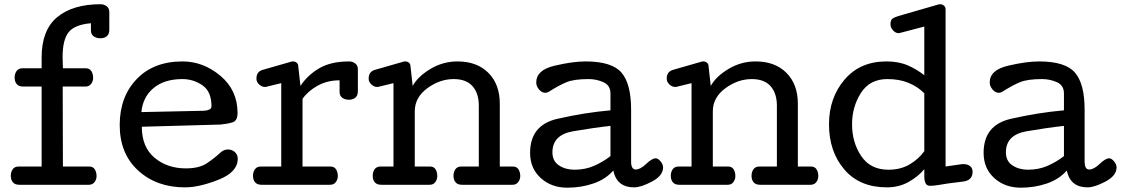

<svg xmlns="http://www.w3.org/2000/svg" viewBox="-20 -869 5271 903"><path d="M452.1 -689Q434.1 -689 420.9 -698Q407.7 -707 407.7 -726.1V-759.8Q330.1 -752.9 302.2 -716.8Q274.4 -680.7 274.4 -601.1Q274.4 -596.2 274.7 -591.3Q274.9 -586.4 274.9 -581.5L275.9 -547.9H382.8Q401.4 -547.9 409.7 -534.4Q418 -521 418 -502.9Q418 -486.8 408.4 -474.4Q398.9 -461.9 381.8 -461.9H274.9L275.9 -85.9H398.9Q417.5 -85.9 425.8 -72.5Q434.1 -59.1 434.1 -41Q434.1 -24.9 424.6 -12.5Q415 0 397.9 0H70.8Q50.3 0 40.5 -11.7Q30.8 -23.4 30.8 -42Q30.8 -60.1 39.8 -73Q48.8 -85.9 67.9 -85.9H175.8V-461.9H88.9Q68.4 -461.9 58.6 -473.6Q48.8 -485.4 48.8 -503.9Q48.8 -522 57.9 -534.9Q66.9 -547.9 85.9 -547.9H175.8V-599.1Q175.8 -727.5 249 -788.3Q322.3 -849.1 453.1 -849.1Q469.2 -849.1 481.7 -839.6Q494.1 -830.1 494.1 -813V-729Q494.1 -708.5 482.4 -698.7Q470.7 -689 452.1 -689Z M647 -272.9Q647 -177.2 706.8 -127.2Q766.6 -77.1 854 -77.1Q916 -77.1 951.4 -100.3Q986.8 -123.5 1019 -153.3Q1026.4 -159.7 1034.7 -162.8Q1043 -166 1051.3 -166Q1070.8 -166 1084.5 -154.1Q1098.1 -142.1 1098.1 -122.1Q1098.1 -59.6 1007.6 -23.7Q917 12.2 850.1 12.2Q716.3 12.2 629.6 -67.1Q543 -146.5 543 -280.8Q543 -413.6 622.6 -496.8Q702.1 -580.1 838.4 -580.1Q936 -580.1 1016.6 -512.5Q1097.2 -444.8 1097.2 -337.9Q1097.2 -301.3 1074.5 -293.9Q1051.8 -286.6 1017.1 -283.2ZM974.6 -369.1Q974.6 -439 931.9 -468Q889.2 -497.1 838.4 -497.1Q752.4 -497.1 701.9 -454.6Q651.4 -412.1 645 -341.8L938.5 -348.1Q952.1 -348.6 963.4 -353.3Q974.6 -357.9 974.6 -369.1Z M1577.1 -491.2Q1518.6 -491.2 1472.7 -465.3Q1426.8 -439.5 1402.8 -403.8V-85.9H1533.7Q1552.2 -85.9 1560.5 -72.5Q1568.8 -59.1 1568.8 -41Q1568.8 -24.9 1559.3 -12.5Q1549.8 0 1532.7 0H1210Q1189.5 0 1179.7 -11.7Q1169.9 -23.4 1169.9 -42Q1169.9 -60.1 1179 -73Q1188 -85.9 1207 -85.9H1302.7V-478L1232.9 -460.9Q1231.9 -460.4 1230.2 -460.2Q1228.5 -460 1226.1 -460Q1211.4 -460 1198.7 -471.9Q1186 -483.9 1186 -499Q1186 -515.6 1193.1 -525.6Q1200.2 -535.6 1213.9 -540L1350.1 -579.1Q1352.1 -579.1 1352.5 -579.6Q1353 -580.1 1355 -580.1H1357.9Q1368.2 -580.1 1375.5 -574Q1382.8 -567.9 1382.8 -557.1L1393.1 -464.8Q1426.8 -516.1 1481.7 -548.1Q1536.6 -580.1 1622.1 -580.1Q1638.2 -580.1 1650.6 -570.6Q1663.1 -561 1663.1 -543.9V-439.9Q1663.1 -419.4 1651.4 -409.7Q1639.6 -399.9 1621.1 -399.9Q1603 -399.9 1590.1 -408.9Q1577.1 -418 1577.1 -437Z M2113.8 -497.1Q2048.3 -497.1 1989.5 -453.9Q1930.7 -410.6 1930.7 -345.2V-85.9H2002Q2020.5 -85.9 2028.6 -72.5Q2036.6 -59.1 2036.6 -41Q2036.6 -24.9 2027.3 -12.5Q2018.1 0 2001 0H1772.9Q1752.4 0 1742.7 -11.7Q1732.9 -23.4 1732.9 -42Q1732.9 -60.1 1741.9 -73Q1751 -85.9 1770 -85.9H1830.6V-478L1760.7 -460.9Q1759.8 -460.4 1758.1 -460.2Q1756.3 -460 1753.9 -460Q1739.3 -460 1726.6 -471.9Q1713.9 -483.9 1713.9 -499Q1713.9 -515.6 1720.9 -525.6Q1728 -535.6 1741.7 -540L1877.9 -579.1Q1879.9 -579.1 1880.4 -579.6Q1880.9 -580.1 1882.8 -580.1H1885.7Q1896 -580.1 1903.3 -574Q1910.6 -567.9 1910.6 -557.1L1920.9 -464.8Q1945.8 -509.8 2004.6 -544.9Q2063.5 -580.1 2131.8 -580.1Q2223.1 -580.1 2276.9 -526.4Q2330.6 -472.7 2330.6 -380.9V-85.9H2391.6Q2410.2 -85.9 2418.5 -72.5Q2426.8 -59.1 2426.8 -41Q2426.8 -24.9 2417.2 -12.5Q2407.7 0 2390.6 0H2152.8Q2132.3 0 2122.6 -11.7Q2112.8 -23.4 2112.8 -42Q2112.8 -60.1 2121.8 -73Q2130.9 -85.9 2149.9 -85.9H2231.9V-372.1Q2231.9 -430.2 2202.4 -463.6Q2172.9 -497.1 2113.8 -497.1Z M3098.6 -82Q3098.6 -43 3046.9 -15.4Q2995.1 12.2 2961.9 12.2Q2921.9 12.2 2897.5 -7.3Q2873 -26.9 2864.3 -66.9Q2828.6 -25.9 2771 -6.1Q2713.4 13.7 2647.9 13.7Q2573.2 13.7 2523.2 -31.7Q2473.1 -77.1 2473.1 -149.9Q2473.1 -280.8 2601.1 -310.1Q2729 -339.4 2851.1 -350.1V-429.2Q2851.1 -467.3 2818.4 -482.2Q2785.6 -497.1 2748 -497.1Q2679.7 -497.1 2644.3 -482.4Q2608.9 -467.8 2562 -438Q2557.6 -435.5 2553.5 -434.1Q2549.3 -432.6 2544.9 -432.6Q2528.3 -432.6 2515.1 -448.2Q2502 -463.9 2502 -481Q2502 -539.6 2587.6 -559.8Q2673.3 -580.1 2733.9 -580.1Q2857.4 -580.1 2902.8 -527.6Q2948.2 -475.1 2948.2 -353V-106.9Q2948.2 -91.8 2953.4 -81.8Q2958.5 -71.8 2969.7 -71.8Q2991.7 -71.8 3019 -98.1Q3046.4 -124.5 3064 -124.5Q3074.7 -124.5 3086.7 -110.1Q3098.6 -95.7 3098.6 -82ZM2851.1 -276.9Q2773.9 -268.6 2676 -251.7Q2578.1 -234.9 2578.1 -152.8Q2578.1 -111.3 2608.9 -91.1Q2639.6 -70.8 2682.1 -70.8Q2732.9 -70.8 2775.1 -89.6Q2817.4 -108.4 2851.1 -134.8Z M3515.6 -497.1Q3450.2 -497.1 3391.4 -453.9Q3332.5 -410.6 3332.5 -345.2V-85.9H3403.8Q3422.4 -85.9 3430.4 -72.5Q3438.5 -59.1 3438.5 -41Q3438.5 -24.9 3429.2 -12.5Q3419.9 0 3402.8 0H3174.8Q3154.3 0 3144.5 -11.7Q3134.8 -23.4 3134.8 -42Q3134.8 -60.1 3143.8 -73Q3152.8 -85.9 3171.9 -85.9H3232.4V-478L3162.6 -460.9Q3161.6 -460.4 3159.9 -460.2Q3158.2 -460 3155.8 -460Q3141.1 -460 3128.4 -471.9Q3115.7 -483.9 3115.7 -499Q3115.7 -515.6 3122.8 -525.6Q3129.9 -535.6 3143.6 -540L3279.8 -579.1Q3281.7 -579.1 3282.2 -579.6Q3282.7 -580.1 3284.7 -580.1H3287.6Q3297.9 -580.1 3305.2 -574Q3312.5 -567.9 3312.5 -557.1L3322.8 -464.8Q3347.7 -509.8 3406.5 -544.9Q3465.3 -580.1 3533.7 -580.1Q3625 -580.1 3678.7 -526.4Q3732.4 -472.7 3732.4 -380.9V-85.9H3793.5Q3812 -85.9 3820.3 -72.5Q3828.6 -59.1 3828.6 -41Q3828.6 -24.9 3819.1 -12.5Q3809.6 0 3792.5 0H3554.7Q3534.2 0 3524.4 -11.7Q3514.6 -23.4 3514.6 -42Q3514.6 -60.1 3523.7 -73Q3532.7 -85.9 3551.8 -85.9H3633.8V-372.1Q3633.8 -430.2 3604.2 -463.6Q3574.7 -497.1 3515.6 -497.1Z M3987.3 -284.2Q3987.3 -199.2 4030.5 -135Q4073.7 -70.8 4158.2 -70.8Q4216.3 -70.8 4258.8 -96.2Q4301.3 -121.6 4327.1 -158.2V-430.2Q4296.4 -461.4 4253.2 -479.2Q4210 -497.1 4153.3 -497.1Q4070.8 -497.1 4029.1 -431.9Q3987.3 -366.7 3987.3 -284.2ZM3878.9 -284.2Q3878.9 -408.7 3951.9 -494.4Q4024.9 -580.1 4148.9 -580.1Q4207 -580.1 4249.5 -561.5Q4292 -543 4327.1 -515.1V-744.1L4211.9 -713.9Q4210 -713.9 4209.5 -713.4Q4209 -712.9 4207 -712.9Q4191.9 -712.9 4179.9 -726.3Q4168 -739.7 4168 -754.9Q4168 -775.9 4179 -782.5Q4189.9 -789.1 4206.1 -793.9L4394 -848.1Q4395 -848.6 4397 -848.9Q4398.9 -849.1 4401.4 -849.1Q4411.6 -849.1 4419.4 -842.5Q4427.2 -835.9 4427.2 -825.2V-85.9L4498 -96.2Q4500.5 -96.7 4503.9 -96.9Q4507.3 -97.2 4511.2 -97.2Q4530.8 -97.2 4542.5 -87.6Q4554.2 -78.1 4554.2 -61Q4554.2 -21.5 4511.5 -15.4Q4468.8 -9.3 4437 -5.9Q4418 -2.9 4394.3 1Q4370.6 4.9 4355 4.9Q4337.9 4.9 4332.5 -8.3Q4327.1 -21.5 4327.1 -38.1V-73.2Q4299.3 -39.6 4253.9 -13.7Q4208.5 12.2 4151.4 12.2Q4022.9 12.2 3950.9 -72Q3878.9 -156.2 3878.9 -284.2Z M5231.4 -82Q5231.4 -43 5179.7 -15.4Q5127.9 12.2 5094.7 12.2Q5054.7 12.2 5030.3 -7.3Q5005.9 -26.9 4997.1 -66.9Q4961.4 -25.9 4903.8 -6.1Q4846.2 13.7 4780.8 13.7Q4706.1 13.7 4656 -31.7Q4606 -77.1 4606 -149.9Q4606 -280.8 4733.9 -310.1Q4861.8 -339.4 4983.9 -350.1V-429.2Q4983.9 -467.3 4951.2 -482.2Q4918.5 -497.1 4880.9 -497.1Q4812.5 -497.1 4777.1 -482.4Q4741.7 -467.8 4694.8 -438Q4690.4 -435.5 4686.3 -434.1Q4682.1 -432.6 4677.7 -432.6Q4661.1 -432.6 4647.9 -448.2Q4634.8 -463.9 4634.8 -481Q4634.8 -539.6 4720.5 -559.8Q4806.2 -580.1 4866.7 -580.1Q4990.2 -580.1 5035.6 -527.6Q5081.1 -475.1 5081.1 -353V-106.9Q5081.1 -91.8 5086.2 -81.8Q5091.3 -71.8 5102.5 -71.8Q5124.5 -71.8 5151.9 -98.1Q5179.2 -124.5 5196.8 -124.5Q5207.5 -124.5 5219.5 -110.1Q5231.4 -95.7 5231.4 -82ZM4983.9 -276.9Q4906.7 -268.6 4808.8 -251.7Q4710.9 -234.9 4710.9 -152.8Q4710.9 -111.3 4741.7 -91.1Q4772.5 -70.8 4814.9 -70.8Q4865.7 -70.8 4908 -89.6Q4950.2 -108.4 4983.9 -134.8Z"/></svg>

Font: Cutive
Style: Regular
Weight: 400
Designer: Vernon Adams
Version: Version 1.002